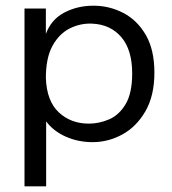

<svg xmlns="http://www.w3.org/2000/svg" viewBox="-20 -487 603 674"><path d="M66 167V-457H141V-368Q160 -419 206 -443Q252 -467 308 -467Q364 -467 413 -441.5Q462 -416 492 -364Q522 -312 522 -232Q522 -151 490.5 -96.5Q459 -42 409.5 -15Q360 12 305 12Q254 12 210.5 -7.5Q167 -27 142 -61V167ZM292 -53Q328 -53 363 -68Q398 -83 421 -121.5Q444 -160 444 -229Q444 -312 406 -356.5Q368 -401 304 -404Q263 -406 225.5 -387.5Q188 -369 164.5 -326.5Q141 -284 141 -213Q144 -132 186.5 -92.5Q229 -53 292 -53Z"/></svg>

Font: Inconsolata SemiExpanded Thin
Style: Regular
Weight: 100
Width: 6
Monospace: yes
Designer: Raph Levien, Cyreal, Brenton Simpson
Foundry: Raph Levien, Cyreal, Google
Version: Version 3.100; ttfautohint (v1.8.4.7-5d5b)